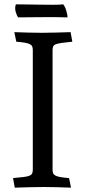

<svg xmlns="http://www.w3.org/2000/svg" viewBox="-20 -861 393 884"><path d="M53 -841Q71 -841 101 -840.5Q131 -840 163 -839.5Q195 -839 224.5 -839Q254 -839 271 -841Q279 -832 285 -812.5Q291 -793 291 -781Q271 -782 240.5 -782Q210 -782 177.5 -782Q145 -782 114.5 -781.5Q84 -781 64 -781Q58 -787 52.5 -805.5Q47 -824 53 -841ZM222 -80Q222 -70 224.5 -63.5Q227 -57 235.5 -52.5Q244 -48 259 -45.5Q274 -43 298 -41L307 3Q275 2 245 1Q215 0 181 0Q150 0 115.5 1Q81 2 48 3L40 -41Q70 -44 88 -46Q106 -48 115.5 -52Q125 -56 128 -62.5Q131 -69 131 -80V-630Q131 -640 128.5 -646.5Q126 -653 117.5 -657.5Q109 -662 94 -664.5Q79 -667 55 -669L46 -713Q78 -712 108 -711Q138 -710 172 -710Q203 -710 237.5 -711Q272 -712 305 -713L313 -669Q283 -666 265 -663.5Q247 -661 237.5 -657.5Q228 -654 225 -647.5Q222 -641 222 -630Z"/></svg>

Font: Lusitana
Style: Regular
Weight: 400
Designer: Ana Paula Megda
Foundry: Ana Paula Megda
Version: Version 1.000; ttfautohint (v1.1) -l 8 -r 50 -G 200 -x 14 -D